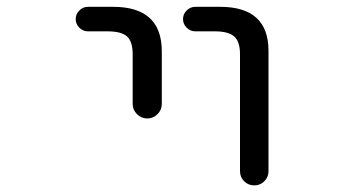

<svg xmlns="http://www.w3.org/2000/svg" viewBox="-20 -567 1040 566"><path d="M239.3 -474.6Q224.6 -474.6 213.9 -485.4Q203.1 -496.1 203.1 -510.7Q203.1 -525.4 213.9 -536.1Q224.6 -546.9 239.3 -546.9H313.5Q456.1 -546.9 457 -417V-260.7Q457 -243.2 444.3 -230.5Q431.6 -217.8 414.1 -217.8Q396.5 -217.8 383.8 -230.5Q371.1 -243.2 371.1 -260.7V-407.2Q371.1 -444.3 354.5 -459.5Q337.9 -474.6 296.9 -474.6ZM555.7 -474.6Q541 -474.6 530.3 -485.4Q519.5 -496.1 519.5 -510.7Q519.5 -525.4 530.3 -536.1Q541 -546.9 555.7 -546.9H628.9Q771.5 -546.9 771.5 -417V-62.5Q771.5 -44.9 759.3 -32.7Q747.1 -20.5 729.5 -20.5Q711.9 -20.5 699.7 -32.7Q687.5 -44.9 687.5 -62.5V-407.2Q687.5 -444.3 670.4 -459.5Q653.3 -474.6 613.3 -474.6Z"/></svg>

Font: Rounded Mgen+ 2m regular
Style: Regular
Weight: 400
Designer: [Source Han Sans]
Ryoko NISHIZUKA  (kana & ideographs); Paul D. Hunt (Latin, Greek & Cyrillic); Wenlong ZHANG  (bopomofo
Version: Version 1.059.20150602